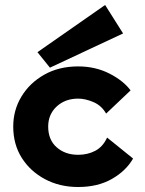

<svg xmlns="http://www.w3.org/2000/svg" viewBox="-20 -743 581 769"><path d="M293 6Q219 6 160 -25.5Q101 -57 67 -111Q33 -165 33 -236Q33 -302 66 -356.5Q99 -411 157.5 -444Q216 -477 293 -477Q362 -477 418 -448.5Q474 -420 503 -381L405 -288Q387 -320 354.5 -334Q322 -348 293 -348Q241 -348 207 -316.5Q173 -285 173 -236Q173 -183 207 -153Q241 -123 293 -123Q331 -123 361.5 -139Q392 -155 409 -192L513 -108Q485 -59 428.5 -26.5Q372 6 293 6ZM180 -472 130 -534 401 -723 473 -609Z"/></svg>

Font: Lil Grotesk Black
Style: Regular
Weight: 900
Designer: Bastien Sozeau
Foundry: NBR — Bastien Sozeau
Version: Version 3.003; ttfautohint (v1.8.4.7-5d5b);gftools[0.9.33]